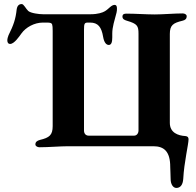

<svg xmlns="http://www.w3.org/2000/svg" viewBox="-20 -719 964 944"><path d="M30 -503C50 -503 75 -540 85 -554C107 -585 149 -608 191 -608H206C212 -608 223 -608 229 -606C236 -603 239 -600 239 -567V-99C239 -55 223 -42 176 -31C162 -27 154 -21 154 -9C154 0 165 5 174 5C220 5 274 0 315 0H734C787 0 817 26 817 102C817 119 819 139 819 162C819 185 830 205 847 205C866 205 879 191 881 160C885 80 907 -10 907 -34C907 -42 904 -49 892 -50C856 -52 815 -66 815 -115V-552C815 -595 831 -606 877 -617C891 -620 898 -627 898 -639C898 -648 888 -653 878 -653C837 -653 781 -648 741 -648C700 -648 645 -652 601 -652C589 -652 582 -648 582 -638C582 -626 590 -621 604 -617C655 -602 661 -592 661 -553V-78C661 -64 653 -52 639 -52H416C401 -52 393 -63 393 -77V-573C393 -604 396 -608 413 -608H423C462 -608 479 -586 487 -538C492 -509 503 -498 515 -498C528 -498 532 -513 532 -535V-554C532 -587 543 -618 553 -657C555 -664 555 -672 555 -678C555 -688 552 -695 544 -695C527 -695 516 -676 496 -664C485 -657 460 -649 427 -649H191C172 -649 132 -654 119 -665C107 -676 97 -699 87 -699C74 -699 65 -692 62 -673C57 -626 47 -596 22 -546C19 -539 16 -528 16 -521C16 -512 19 -503 30 -503Z"/></svg>

Font: EB Garamond
Style: Bold
Weight: 700
Designer: Georg Duffner and Octavio Pardo
Foundry: Georg Duffner
Version: Version 1.000;PS 001.000;hotconv 1.0.88;makeotf.lib2.5.64775